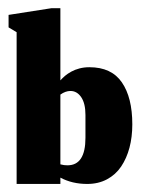

<svg xmlns="http://www.w3.org/2000/svg" viewBox="-20 -457 357 477"><path d="M196.7 0Q224.3 0 245.8 -11.5Q267.3 -23 281 -43.3Q294.7 -63.7 301.7 -90.2Q308.7 -116.7 308.7 -148Q308.7 -214.7 282.8 -252.3Q257 -290 202 -290Q189 -290 177.5 -287Q166 -284 157 -279Q148 -274 141.7 -268.7Q135.3 -263.3 130 -257.3V-436.7H108.3L1.3 -420V-389L21.3 -377V0H130V-15.7Q159.3 0 196.7 0ZM147.7 -46.3Q143.7 -46.3 139.3 -46.8Q135 -47.3 130 -48.7V-222Q142.7 -231 155 -231Q171.3 -231 181.8 -215.5Q192.3 -200 192.3 -171.3V-114.7Q192.3 -46.3 147.7 -46.3Z"/></svg>

Font: Jomhuria
Style: Regular
Weight: 400
Designer: Arabic design by Kourosh Beigpour, Latin design by Eben Sorkin, engineering by Lasse Fister and Khaled Hosney
Version: Version 1.0000